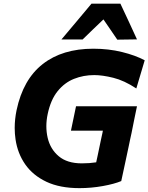

<svg xmlns="http://www.w3.org/2000/svg" viewBox="-20 -986 788 1019"><path d="M669 -238Q665.5 -222 662 -204.5Q653 -162 644 -120Q634.5 -77.5 623.5 -25Q586.5 -9.5 525.2 1.5Q464 12.5 402 12.5Q298 12.5 226.5 -21.2Q155 -55 114.2 -113.2Q73.5 -171.5 62.5 -246Q58 -276 58 -307Q58 -353 68 -401.5Q102.5 -564.5 206.8 -646Q311 -727.5 475.5 -727.5Q556 -727.5 627.2 -710Q698.5 -692.5 748 -666L703.5 -516.5Q639 -559 581.2 -573.2Q523.5 -587.5 480 -587.5Q423 -587.5 372.8 -567.5Q322.5 -547.5 285.8 -502Q249 -456.5 233 -380.5Q226 -347.5 226 -316Q226 -284.5 233 -254.5Q247 -194.5 291.8 -156.8Q336.5 -119 414.5 -119Q455.5 -119 490.5 -124.5Q495 -145 499.2 -164.8Q503.5 -184.5 507.5 -204.5L515 -240.5Q519.5 -261 523.5 -279.5Q525 -286 526 -292.5H356.5L383.5 -422H707L693.5 -357Q686 -317.5 678 -279.5Q674.5 -265.5 671.5 -250Q670.5 -245.5 669.5 -240.5Q669.5 -239.5 669 -238ZM602.5 -775.5Q584.5 -802 566 -829L529 -883Q500.5 -856 473 -829.5Q445.5 -803 418.5 -776.5H306Q346.5 -824.5 386 -871.5Q425 -918.5 465.5 -966.5H619Q641 -919 663.5 -871.5Q685.5 -824 707 -777Z"/></svg>

Font: Heraclito
Style: Bold Italic
Weight: 700
Italic angle: -12°
Designer: Kostas Bartsokas (font) & Cristiano Sobral (main changes)
Foundry: Kostas Bartsokas (font) & Cristiano Sobral (main changes)
Version: Version 1.00;July 8, 2020;FontCreator 13.0.0.2655 64-bit